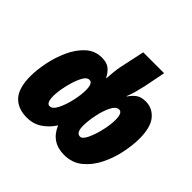

<svg xmlns="http://www.w3.org/2000/svg" viewBox="-187 -950 1150 1150"><g transform="rotate(45 388.0 -375.0)"><path d="M352 -90Q394 10 502 10Q570 10 618 -29.5Q666 -69 696 -130Q726 -191 739.5 -257.5Q753 -324 753 -378Q753 -474 716 -518.5Q679 -563 622 -563Q584 -563 561.5 -547Q539 -531 521 -504H518Q530 -533 537.5 -560.5Q545 -588 553 -624L580 -760H403L369 -601Q364 -577 361 -545Q358 -513 357 -495H354Q338 -527 315 -545Q292 -563 251 -563Q192 -563 149.5 -524Q107 -485 79.5 -424.5Q52 -364 39 -299Q26 -234 26 -183Q26 -81 68 -35.5Q110 10 187 10Q240 10 281.5 -17.5Q323 -45 352 -90ZM459 -195Q459 -235 469.5 -287Q480 -339 499 -377.5Q518 -416 544 -416Q572 -416 572 -356Q572 -315 560 -263.5Q548 -212 530 -173.5Q512 -135 492 -135Q459 -135 459 -195ZM207 -196Q207 -231 218.5 -283.5Q230 -336 249 -376Q268 -416 292 -416Q321 -416 321 -357Q321 -318 309.5 -266Q298 -214 278.5 -174.5Q259 -135 234 -135Q207 -135 207 -196Z"/></g></svg>

Font: Noto Sans Display SemiCondensed Black
Style: Italic
Weight: 900
Width: 4
Designer: Monotype Design team
Foundry: Monotype Imaging Inc.
Version: 1.000